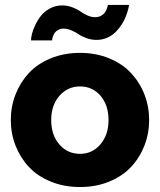

<svg xmlns="http://www.w3.org/2000/svg" viewBox="-20 -750 650 780"><path d="M238.8 -633.8Q226.6 -633.8 217.3 -628.9Q208 -624 203.4 -617.9Q198.7 -611.8 195.8 -604Q192.9 -596.2 192.4 -592Q191.9 -587.9 191.9 -585.9H106Q106 -596.2 109.9 -612.3Q113.8 -628.4 123.5 -648.9Q133.3 -669.4 147.2 -686.8Q161.1 -704.1 183.6 -716.1Q206.1 -728 232.9 -728Q253.9 -728 273.7 -720.5Q293.5 -712.9 305.7 -704.1Q317.9 -695.3 334.2 -687.7Q350.6 -680.2 366.2 -680.2Q378.9 -680.2 388.9 -685.1Q398.9 -689.9 404.3 -696.8Q409.7 -703.6 412.8 -711.4Q416 -719.2 417 -723.6Q418 -728 418 -730H503.9Q503.9 -724.1 500.7 -712.2Q497.6 -700.2 491.5 -683.8Q485.4 -667.5 474.6 -650.9Q463.9 -634.3 450 -620.1Q436 -606 415.8 -596.9Q395.5 -587.9 372.1 -587.9Q351.6 -587.9 331.8 -595Q312 -602.1 299.3 -610.8Q286.6 -619.6 270 -626.7Q253.4 -633.8 238.8 -633.8ZM23.9 -262.2Q23.9 -316.9 43 -366Q62 -415 96.9 -452.9Q131.8 -490.7 185.8 -512.9Q239.7 -535.2 305.2 -535.2Q370.1 -535.2 423.8 -512.9Q477.5 -490.7 512.7 -452.9Q547.9 -415 566.9 -366Q585.9 -316.9 585.9 -262.2Q585.9 -208 566.9 -158.9Q547.9 -109.9 512.9 -72.3Q478 -34.7 424.3 -12.5Q370.6 9.8 305.2 9.8Q239.7 9.8 185.8 -12.5Q131.8 -34.7 96.9 -72.3Q62 -109.9 43 -158.9Q23.9 -208 23.9 -262.2ZM305.2 -125Q355 -125 387.9 -163.6Q420.9 -202.1 420.9 -262.2Q420.9 -323.2 388.2 -361.1Q355.5 -398.9 305.2 -398.9Q254.9 -398.9 221.4 -360.6Q188 -322.3 188 -262.2Q188 -201.2 221.2 -163.1Q254.4 -125 305.2 -125Z"/></svg>

Font: Rawline ExtraBold
Style: Regular
Weight: 800
Designer: Matt McInerney, Pablo Impallari, Rodrigo Fuenzalida
Foundry: Matt McInerney, Pablo Impallari, Rodrigo Fuenzalida
Version: Version 4.020;PS 004.020;hotconv 1.0.88;makeotf.lib2.5.64775